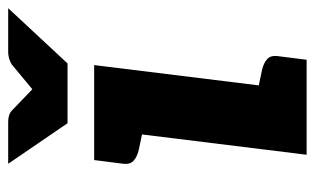

<svg xmlns="http://www.w3.org/2000/svg" viewBox="-170 -599 769 469"><g transform="rotate(-90 214.5 -364.5)"><path d="M71 0 135 -519H290L226 0ZM206 0 235 -118 278 -109Q295 -105 304.5 -96.5Q314 -88 312 -71L303 0ZM155 -519 126 -401 83 -410Q66 -414 56.5 -422.5Q47 -431 49 -448L58 -519ZM429 -729 294 -584H148L49 -729H152Q170 -729 180 -719L231 -670L290 -719Q295 -723 304 -726Q313 -729 322 -729Z"/></g></svg>

Font: Aleo Black
Style: Italic
Weight: 900
Italic angle: -7°
Designer: Alessio Laiso
Foundry: Alessio Laiso
Version: Version 2.001;gftools[0.9.29]